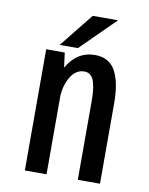

<svg xmlns="http://www.w3.org/2000/svg" viewBox="-78 -723 605 780"><g transform="rotate(10 225.0 -333.0)"><path d="M129.5 -527 241 -666.5H345.5L204.5 -527ZM78.5 0V-500H155L163 -439Q204 -511.5 278.5 -511.5Q309 -511.5 330.8 -498.5Q352.5 -485.5 365 -460.5Q377.5 -435.5 383 -403Q388.5 -370.5 388.5 -328V0H297V-317Q297 -344 295.5 -362.8Q294 -381.5 289 -400.2Q284 -419 273.5 -428.5Q263 -438 247 -438Q214.5 -438 193.2 -406Q172 -374 168 -327.5V0Z"/></g></svg>

Font: League Mono Condensed
Style: Regular
Weight: 400
Width: 1
Designer: Tyler Finck
Foundry: The League of Moveable Type / Tyler Finck
Version: Version 2.210